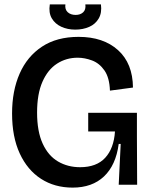

<svg xmlns="http://www.w3.org/2000/svg" viewBox="-20 -842 685 875"><path d="M311 13Q229 13 167 -27Q105 -67 70 -142.5Q35 -218 35 -325Q35 -428 69.5 -506.5Q104 -585 171.5 -629.5Q239 -674 338 -674Q451 -674 518 -613.5Q585 -553 586 -443L481 -429Q479 -488 456 -521Q433 -554 399.5 -566.5Q366 -579 334 -579Q282 -579 240 -552Q198 -525 173.5 -469.5Q149 -414 149 -329Q149 -243 174.5 -187.5Q200 -132 244.5 -106Q289 -80 345 -80Q420 -80 459.5 -123Q499 -166 504 -243H382V-328H604V-218L605 0H521L530 -186H521Q508 -89 454 -38Q400 13 311 13ZM207 -822H278Q275 -799 288.5 -786.5Q302 -774 325 -774Q346 -774 359 -786Q372 -798 369 -822H440Q445 -784 430 -758Q415 -732 386.5 -719.5Q358 -707 323 -707Q288 -707 259.5 -720Q231 -733 216 -758.5Q201 -784 207 -822Z"/></svg>

Font: Bricolage Grotesque 48pt Medium
Style: Regular
Weight: 500
Designer: Mathieu Triay
Foundry: Atelier Triay
Version: Version 1.000; ttfautohint (v1.8.4.7-5d5b);gftools[0.9.32]